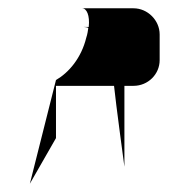

<svg xmlns="http://www.w3.org/2000/svg" viewBox="-20 -777 442 463"><path d="M52 -334 115 -444V-570H255C259 -530 280 -375 280 -375V-570H302C337 -570 365 -598 365 -632V-694C365 -728 336 -757 302 -757H178C189 -757 197 -740 194 -712H182C186 -712 189 -711 193 -710C192 -703 191 -695 188 -686C176 -637 146 -602 115 -584Z"/></svg>

Font: bitstorm
Style: suext
Weight: 400
Version: Version 0.2